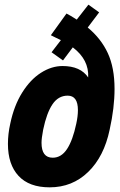

<svg xmlns="http://www.w3.org/2000/svg" viewBox="-20 -795 516 823"><path d="M471 -414Q471 -333 450 -239Q426 -124 358 -58Q290 8 193 8Q105 8 59.5 -41Q14 -90 14 -178Q14 -221 24 -265Q40 -342 75 -398Q110 -454 155.5 -483Q201 -512 248 -512Q325 -512 358 -463Q362 -539 292 -592L250 -536L201 -571L241 -623L218 -634L198 -644L265 -737Q281 -729 309 -711L359 -775L405 -742L356 -677Q413 -630 442 -567.5Q471 -505 471 -414ZM314 -323Q314 -385 270 -385Q230 -385 205 -348Q180 -311 165 -239Q158 -202 158 -183Q158 -119 206 -119Q243 -119 267.5 -156.5Q292 -194 307 -265Q314 -297 314 -323Z"/></svg>

Font: Decalotype ExtraBold Italic
Style: Regular
Weight: 800
Italic angle: -12°
Designer: Alfredo Marco Pradil
Foundry: Alfredo Marco Pradil
Version: Version 1.0